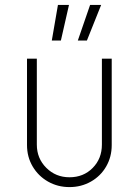

<svg xmlns="http://www.w3.org/2000/svg" viewBox="-20 -752 565 782"><path d="M90 -161V-513H130V-163Q130 -107 168.5 -68.5Q207 -30 263 -30Q320 -30 357.5 -68Q395 -106 395 -163V-513H435V-161Q435 -113 412.5 -74Q390 -35 350.5 -12.5Q311 10 263 10Q215 10 175.5 -12.5Q136 -35 113 -74Q90 -113 90 -161ZM347 -732H392L334 -587H297ZM216 -732H261L228 -587H191Z"/></svg>

Font: Lineal Thin
Style: Regular
Weight: 200
Designer: Created by Frank Adebiaye with contributions from Anton Moglia & Ariel Martín Pérez
Created by Frank ADEBIAYE with FontF
Foundry: Velvetyne Type Foundry
Version: Version 2.000;Glyphs 3.2 (3227)